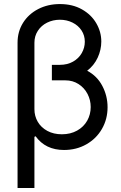

<svg xmlns="http://www.w3.org/2000/svg" viewBox="-20 -737 602 956"><path d="M484.4 -530.3Q484.4 -489.3 466.6 -450.4Q448.7 -411.6 414.1 -384.8Q463.9 -358.4 489.7 -308.8Q515.6 -259.3 515.6 -203.1Q515.6 -143.6 487.5 -95Q459.5 -46.4 409.9 -18.3Q360.4 9.8 298.8 9.8Q206.5 9.8 157.2 -58.6L151.4 -55.7V199.2H67.4V-524.4Q67.4 -579.6 94.7 -623.3Q122.1 -667 170.2 -691.9Q218.3 -716.8 278.3 -716.8Q341.3 -716.8 387.9 -690.4Q434.6 -664.1 459.5 -621.1Q484.4 -578.1 484.4 -530.3ZM288.1 -68.4Q331.1 -68.4 363.8 -86.7Q396.5 -105 414.1 -136Q431.6 -167 431.6 -204.1Q431.6 -238.8 415.8 -269.3Q399.9 -299.8 371.1 -318.4Q342.3 -336.9 305.7 -336.9H238.3V-414.1H277.3Q315.4 -414.1 343.8 -430.2Q372.1 -446.3 387.2 -472.9Q402.3 -499.5 402.3 -529.3Q402.3 -560.5 386 -585.4Q369.6 -610.4 341.1 -624.5Q312.5 -638.7 278.3 -638.7Q243.7 -638.7 214.6 -624.3Q185.5 -609.9 168.5 -583.7Q151.4 -557.6 151.4 -524.4V-193.4Q151.4 -159.2 168 -130.6Q184.6 -102.1 215.8 -85.2Q247.1 -68.4 288.1 -68.4Z"/></svg>

Font: Pretendard
Style: Regular
Weight: 400
Designer: Base glyphs from Inter by Rasmus Andersson; Hangeul glyphs from Noto Sans CJK(Source Han Sans) by Jang Soo-young and Kan
Foundry: Kil Hyung-jin
Version: Version 1.309